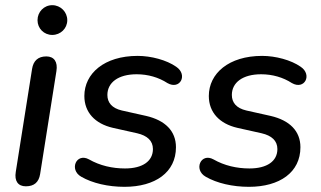

<svg xmlns="http://www.w3.org/2000/svg" viewBox="-20 -713 1242 742"><path d="M80 7C112 7 130 -9 135 -40L198 -438C204 -474 189 -495 159 -495C127 -495 109 -478 104 -447L41 -49C35 -13 50 7 80 7ZM182 -578C214 -578 240 -603 240 -635C240 -667 214 -693 182 -693C150 -693 125 -667 125 -635C125 -603 150 -578 182 -578Z M461 9C580 9 660 -47 660 -144C660 -207 618 -248 545 -265L451 -286C412 -295 395 -317 395 -346C395 -394 437 -426 508 -426C552 -426 593 -414 627 -392C676 -364 707 -424 661 -455C624 -481 564 -497 512 -497C383 -497 306 -429 306 -342C306 -279 347 -235 416 -219L510 -198C549 -189 571 -169 571 -137C571 -90 531 -62 463 -62C414 -62 366 -73 324 -97C275 -124 246 -57 294 -30C337 -5 398 9 461 9Z M942 9C1061 9 1141 -47 1141 -144C1141 -207 1099 -248 1026 -265L932 -286C893 -295 876 -317 876 -346C876 -394 918 -426 989 -426C1033 -426 1074 -414 1108 -392C1157 -364 1188 -424 1142 -455C1105 -481 1045 -497 993 -497C864 -497 787 -429 787 -342C787 -279 828 -235 897 -219L991 -198C1030 -189 1052 -169 1052 -137C1052 -90 1012 -62 944 -62C895 -62 847 -73 805 -97C756 -124 727 -57 775 -30C818 -5 879 9 942 9Z"/></svg>

Font: SN Pro Medium
Style: Italic
Weight: 400
Italic angle: -9°
Designer: Tobias Whetton
Foundry: Supernotes
Version: Version 1.001;Glyphs 3.2 (3249)